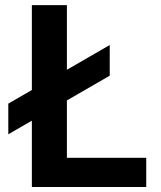

<svg xmlns="http://www.w3.org/2000/svg" viewBox="-20 -748 644 768"><path d="M107.4 0V-727.5H247.6V-116.7H564.9V0ZM13.2 -210.9V-333.5L418.9 -567.9V-445.3Z"/></svg>

Font: Inter
Style: 650
Weight: 650
Designer: Rasmus Andersson
Foundry: rsms
Version: Version 4.001;git-66647c0bb